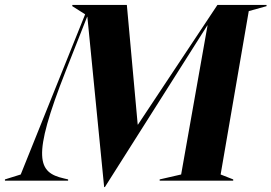

<svg xmlns="http://www.w3.org/2000/svg" viewBox="-84 -732 1100 778"><path d="M-64 0H192V-5L175 -9C70 -33 42 -89 183 -446L269 -664H270L338 26H341L756 -629H757L650 -25L563 -5V0H861V-5L810 -25L924 -687L996 -707V-712H797L475 -227H474L430 -712H209V-707L261 -674L0 -25L-64 -5Z"/></svg>

Font: Nyght Serif Bold Italic
Style: Regular
Weight: 700
Italic angle: -16°
Designer: Maksym Kobuzan
Version: Version 0.410;Glyphs 3.1.2 (3151)